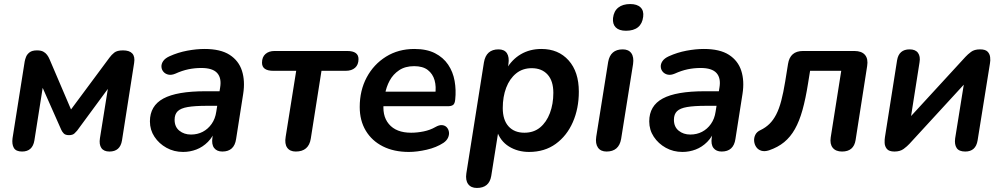

<svg xmlns="http://www.w3.org/2000/svg" viewBox="-20 -741 4955 949"><path d="M89 8Q59 8 48.5 -10Q38 -28 42 -58L102 -437Q104 -448 109 -460.5Q114 -473 126.5 -482.5Q139 -492 163 -492Q182 -492 193.5 -486Q205 -480 212.5 -470Q220 -460 225 -448L331 -200L521 -456Q531 -470 545 -481Q559 -492 588 -492Q620 -492 634 -476.5Q648 -461 643 -430L583 -47Q574 8 521 8Q493 8 481 -9.5Q469 -27 474 -58L520 -345H545L361 -95Q357 -90 348 -81.5Q339 -73 321 -73Q303 -73 295 -81.5Q287 -90 283 -99L174 -345H197L150 -47Q141 8 89 8Z M885 10Q840 10 803 -10.5Q766 -31 743.5 -65Q721 -99 721 -141Q721 -218 787.5 -254Q854 -290 996 -290H1076L1065 -218H1002Q943 -218 908 -212Q873 -206 858 -191Q843 -176 843 -149Q843 -114 866.5 -95Q890 -76 924 -76Q956 -76 982 -89.5Q1008 -103 1026 -128.5Q1044 -154 1049 -189L1068 -308Q1076 -355 1053.5 -380Q1031 -405 975 -405Q942 -405 911 -398.5Q880 -392 847 -377Q828 -369 813 -372Q798 -375 788.5 -385.5Q779 -396 778 -410.5Q777 -425 786.5 -439Q796 -453 818 -463Q860 -482 905.5 -490.5Q951 -499 991 -499Q1070 -499 1115 -470Q1160 -441 1176 -391Q1192 -341 1182 -277L1147 -54Q1138 8 1079 8Q1052 8 1038.5 -9.5Q1025 -27 1030 -61L1040 -124L1047 -104Q1033 -65 1007.5 -39.5Q982 -14 950.5 -2Q919 10 885 10Z M1442 8Q1413 8 1399.5 -11Q1386 -30 1392 -65L1444 -391H1331Q1275 -391 1275 -431Q1275 -459 1292 -474Q1309 -489 1337 -489H1696Q1752 -489 1752 -449Q1752 -421 1735 -406Q1718 -391 1689 -391H1569L1516 -55Q1511 -24 1492.5 -8Q1474 8 1442 8Z M2001 10Q1927 10 1872.5 -17.5Q1818 -45 1788 -95Q1758 -145 1758 -212Q1758 -294 1792.5 -358.5Q1827 -423 1888 -461Q1949 -499 2028 -499Q2089 -499 2130 -478Q2171 -457 2195 -421.5Q2219 -386 2227 -341Q2235 -296 2230 -249Q2228 -228 2219 -222Q2210 -216 2194 -216H1858L1868 -288H2148L2131 -273Q2137 -313 2128 -344.5Q2119 -376 2094.5 -395Q2070 -414 2027 -414Q1983 -414 1953 -394Q1923 -374 1906 -342.5Q1889 -311 1883 -275L1878 -244Q1866 -171 1902 -128Q1938 -85 2012 -85Q2042 -85 2074 -91.5Q2106 -98 2132 -113Q2151 -124 2165.5 -122.5Q2180 -121 2188.5 -111.5Q2197 -102 2199 -88.5Q2201 -75 2194.5 -60.5Q2188 -46 2172 -35Q2137 -12 2089 -1Q2041 10 2001 10Z M2337 188Q2308 188 2294 169Q2280 150 2285 116L2372 -433Q2383 -497 2444 -497Q2473 -497 2485.5 -478Q2498 -459 2493 -424L2484 -368L2482 -398Q2510 -447 2554.5 -473Q2599 -499 2656 -499Q2740 -499 2790.5 -442.5Q2841 -386 2841 -288Q2841 -205 2811.5 -137.5Q2782 -70 2727 -30Q2672 10 2595 10Q2539 10 2495.5 -17Q2452 -44 2435 -97H2444L2408 129Q2398 188 2337 188ZM2572 -85Q2618 -85 2649.5 -111Q2681 -137 2698 -182Q2715 -227 2715 -282Q2715 -341 2686.5 -372.5Q2658 -404 2608 -404Q2563 -404 2531 -378Q2499 -352 2482 -307.5Q2465 -263 2465 -207Q2465 -148 2493.5 -116.5Q2522 -85 2572 -85Z M2978 8Q2949 8 2935.5 -11.5Q2922 -31 2927 -65L2986 -435Q2997 -497 3058 -497Q3087 -497 3100.5 -478Q3114 -459 3109 -424L3050 -54Q3039 8 2978 8ZM3074 -589Q3040 -589 3023.5 -605.5Q3007 -622 3010 -652Q3014 -686 3036 -703.5Q3058 -721 3095 -721Q3129 -721 3146 -704.5Q3163 -688 3159 -658Q3155 -624 3133.5 -606.5Q3112 -589 3074 -589Z M3353 10Q3308 10 3271 -10.5Q3234 -31 3211.5 -65Q3189 -99 3189 -141Q3189 -218 3255.5 -254Q3322 -290 3464 -290H3544L3533 -218H3470Q3411 -218 3376 -212Q3341 -206 3326 -191Q3311 -176 3311 -149Q3311 -114 3334.5 -95Q3358 -76 3392 -76Q3424 -76 3450 -89.5Q3476 -103 3494 -128.5Q3512 -154 3517 -189L3536 -308Q3544 -355 3521.5 -380Q3499 -405 3443 -405Q3410 -405 3379 -398.5Q3348 -392 3315 -377Q3296 -369 3281 -372Q3266 -375 3256.5 -385.5Q3247 -396 3246 -410.5Q3245 -425 3254.5 -439Q3264 -453 3286 -463Q3328 -482 3373.5 -490.5Q3419 -499 3459 -499Q3538 -499 3583 -470Q3628 -441 3644 -391Q3660 -341 3650 -277L3615 -54Q3606 8 3547 8Q3520 8 3506.5 -9.5Q3493 -27 3498 -61L3508 -124L3515 -104Q3501 -65 3475.5 -39.5Q3450 -14 3418.5 -2Q3387 10 3353 10Z M4142 8Q4111 8 4096 -10.5Q4081 -29 4086 -62L4138 -391H3984L3974 -329Q3962 -253 3946.5 -197.5Q3931 -142 3909 -103Q3887 -64 3856 -38.5Q3825 -13 3781 2Q3759 9 3743 4Q3727 -1 3718 -14Q3709 -27 3707.5 -43.5Q3706 -60 3713.5 -75Q3721 -90 3739 -98Q3764 -110 3783 -128.5Q3802 -147 3816.5 -175Q3831 -203 3841.5 -243Q3852 -283 3861 -338L3875 -425Q3885 -489 3949 -489H4203Q4239 -489 4255.5 -469.5Q4272 -450 4266 -414L4209 -49Q4200 8 4142 8Z M4401 8Q4374 8 4363.5 -5Q4353 -18 4352.5 -35Q4352 -52 4354 -63L4414 -443Q4423 -497 4476 -497Q4505 -497 4517.5 -479.5Q4530 -462 4525 -433L4477 -128H4447L4752 -460Q4763 -472 4779.5 -484.5Q4796 -497 4824 -497Q4850 -497 4861 -486Q4872 -475 4874 -458.5Q4876 -442 4873 -427L4812 -47Q4803 8 4751 8Q4720 8 4708.5 -9.5Q4697 -27 4701 -57L4750 -362H4780L4475 -30Q4464 -18 4446.5 -5Q4429 8 4401 8Z"/></svg>

Font: Nunito Variable Extra Light
Style: Italic
Weight: 200
Italic angle: -9°
Designer: Vernon Adams
Foundry: Vernon Adams
Version: Version 3.602